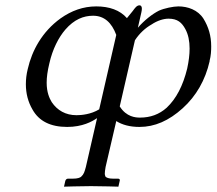

<svg xmlns="http://www.w3.org/2000/svg" viewBox="-20 -467 812 720"><path d="M302 159C297 177 295 186 284 196C280 199 272 203 253 203H235C230 203 227 206 225 211L220 233C220 233 285 231 321 231C360 231 424 233 424 233L429 211C431 206 427 203 423 203H404C387 203 380 199 376 196C375 193 373 190 373 184C373 178 374 171 376 159L416 -13C438 1 467 9 503 9C560 9 613 -14 665 -61C716 -107 750 -167 766 -237V-239C771 -258 772 -276 772 -293C772 -333 762 -366 743 -397C722 -430 684 -443 649 -443C630 -443 596 -436 576 -427C552 -415 521 -391 497 -363L510 -420C511 -425 512 -430 512 -434C512 -441 510 -447 503 -447C493 -447 486 -437 478 -426L456 -399C430 -429 390 -443 341 -443C292 -443 248 -427 207 -398C138 -348 100 -278 84 -208C79 -188 77 -169 77 -151C77 -117 85 -85 102 -56C126 -13 169 9 232 9C289 9 325 -11 344 -24ZM416 -336 352 -57C321 -38 285 -35 267 -35C226 -35 195 -53 174 -84C165 -99 155 -121 155 -157C155 -177 158 -200 165 -229C177 -283 200 -327 225 -356C258 -394 293 -408 329 -408C371 -408 399 -382 416 -336ZM429 -68 486 -316C503 -342 525 -362 548 -375C570 -390 594 -397 612 -397C646 -397 662 -382 675 -358C686 -338 691 -313 691 -285C691 -262 688 -238 682 -210C666 -145 641 -97 605 -63C577 -38 544 -26 505 -26C489 -26 454 -28 429 -68Z"/></svg>

Font: Libertinus Serif
Style: Italic
Weight: 400
Italic angle: -12°
Designer: Philipp H. Poll, Khaled Hosny
Foundry: Caleb Maclennan
Version: Version 7.050;RELEASE